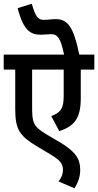

<svg xmlns="http://www.w3.org/2000/svg" viewBox="-20 -916 528 1034"><path d="M488 -541V-622H407C377 -769 345 -813 281 -813C260 -813 236 -809 216 -809C183 -809 171 -828 151 -896L75 -872C107 -749 146 -729 201 -729C218 -729 241 -732 255 -732C291 -732 307 -709 325 -622H0V-541H62V-329C62 -216 87 -183 182 -126L256 -82C308 -50 319 -31 319 0C319 21 311 42 295 61L381 98C401 67 412 34 412 -1C412 -59 389 -98 304 -149L231 -192C158 -236 153 -255 153 -342V-541H323V-401C323 -333 308 -310 256 -291L299 -210C381 -236 415 -280 415 -387V-541Z"/></svg>

Font: Noto Sans Devanagari Condensed Medium
Style: Regular
Weight: 500
Width: 3
Designer: Jelle Bosma - Monotype Design Team
Foundry: Monotype Imaging Inc.
Version: Version 2.004